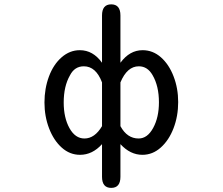

<svg xmlns="http://www.w3.org/2000/svg" viewBox="-20 -742 1040 896"><path d="M645.5 -507.8Q693.4 -507.8 731 -474.6Q768.6 -441.4 790 -385.7Q811.5 -330.1 811.5 -265.6Q811.5 -200.2 790 -144Q768.6 -87.9 730.5 -53.7Q692.4 -19.5 644.5 -19.5Q587.9 -19.5 542 -69.3V83Q542 134.8 499 134.8Q456.1 134.8 456.1 83V-69.3Q411.1 -19.5 353.5 -19.5Q305.7 -19.5 268.1 -53.2Q230.5 -86.9 209 -143.1Q187.5 -199.2 187.5 -263.7Q187.5 -329.1 208.5 -385.3Q229.5 -441.4 267.6 -474.6Q305.7 -507.8 352.5 -507.8Q414.1 -507.8 456.1 -449.2V-669.9Q456.1 -721.7 499 -721.7Q542 -721.7 542 -669.9V-449.2Q585 -507.8 645.5 -507.8ZM371.1 -432.6Q328.1 -432.6 306.6 -390.6Q277.3 -339.8 277.3 -263.7Q277.3 -192.4 304.2 -144Q331.1 -95.7 374 -95.7Q421.9 -95.7 456.1 -153.3V-357.4Q427.7 -432.6 371.1 -432.6ZM627 -95.7Q668 -95.7 694.8 -145Q721.7 -194.3 721.7 -264.6Q721.7 -339.8 692.4 -390.6Q668.9 -432.6 627.9 -432.6Q573.2 -432.6 542 -357.4V-153.3Q573.2 -95.7 627 -95.7Z"/></svg>

Font: FakePearl
Style: Regular
Weight: 400
Version: Version 1.2